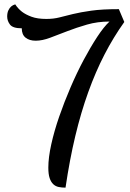

<svg xmlns="http://www.w3.org/2000/svg" viewBox="-20 -862 599 882"><path d="M483 -763Q428 -763 379.5 -749Q331 -735 288.5 -718.5Q246 -702 210 -688.5Q174 -675 144 -675Q115 -675 97.5 -689Q80 -703 80 -732Q39 -732 26 -749Q13 -766 13 -786Q13 -803 18.5 -814.5Q24 -826 31 -832Q39 -839 50 -842Q62 -823 81 -808Q98 -795 125 -785Q152 -775 193 -775Q226 -775 253 -782Q280 -789 315 -797.5Q350 -806 399.5 -813Q449 -820 526 -820L551 -761Q501 -691 460 -611.5Q419 -532 385.5 -439Q352 -346 326 -237.5Q300 -129 281 0Q264 0 249.5 -3Q235 -6 224.5 -16Q214 -26 208 -44Q202 -62 202 -92Q202 -138 215.5 -199Q229 -260 252 -326.5Q275 -393 304 -460.5Q333 -528 364.5 -587Q396 -646 426.5 -692.5Q457 -739 483 -763Z"/></svg>

Font: Milonga
Style: Regular
Weight: 400
Designer: Pablo Impallari, Brenda Gallo, Rodrigo Fuenzalida
Foundry: Pablo Impallari, Brenda Gallo, Rodrigo Fuenzalida
Version: Version 1.000; ttfautohint (v0.93) -l 8 -r 50 -G 200 -x 14 -